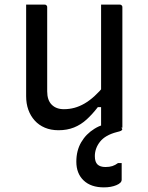

<svg xmlns="http://www.w3.org/2000/svg" viewBox="-20 -552 640 830"><path d="M173 -532Q177 -532 179 -530.5Q181 -529 182.5 -527Q184 -525 184 -521Q184 -476 184 -429.5Q184 -383 184 -336.5Q184 -290 184 -245Q184 -200 184 -157Q184 -119 203.5 -99.5Q223 -80 256 -80Q280 -80 302 -86Q324 -92 345.5 -104.5Q367 -117 388.5 -136.5Q410 -156 432 -183V-89H403Q380 -59 355 -36Q330 -13 300 -1Q270 11 233 11Q200 11 174 0Q148 -11 130 -31Q112 -51 102.5 -77.5Q93 -104 93 -136Q93 -181 93 -225.5Q93 -270 93 -315.5Q93 -361 93 -405Q93 -437 93 -468.5Q93 -500 93 -532Q113 -532 133 -532Q153 -532 173 -532ZM498 -532Q502 -532 504 -530.5Q506 -529 507.5 -527Q509 -525 509 -521Q509 -451 509 -380.5Q509 -310 509 -239.5Q509 -169 509 -99Q509 -78 509 -59.5Q509 -41 509 -25.5Q509 -10 509 0Q495 0 481.5 0Q468 0 454.5 0Q441 0 428 0Q425 0 422.5 -1.5Q420 -3 418.5 -5Q417 -7 417 -11Q417 -98 417 -185Q417 -272 417 -359Q417 -446 417 -532Q432 -532 445 -532Q458 -532 471.5 -532Q485 -532 498 -532ZM473 -23Q483 -23 492 -14.5Q501 -6 509 6Q508 11 503 13.5Q498 16 485 19Q435 32 412.5 60.5Q390 89 390 123Q390 148 401.5 159Q413 170 436 170Q453 170 465.5 166Q478 162 490 153H506Q506 159 506 169Q506 179 506 192.5Q506 206 506 225Q506 239 483 248.5Q460 258 429 258Q373 258 341.5 228Q310 198 310 147Q310 99 331 63Q352 27 388.5 4.5Q425 -18 473 -23Z"/></svg>

Font: Recursive
Style: Regular
Weight: 400
Version: Version 1.085